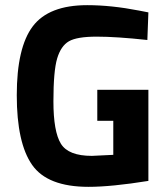

<svg xmlns="http://www.w3.org/2000/svg" viewBox="-20 -712 651 744"><path d="M357 -244V-364H555V-11Q412 12 323 12Q164 12 104.5 -73Q45 -158 45 -343Q45 -528 107 -610Q169 -692 318 -692Q411 -692 519 -671L555 -664L551 -557Q431 -570 354.5 -570Q278 -570 247 -552Q216 -534 201.5 -485.5Q187 -437 187 -319.5Q187 -202 216 -155Q245 -108 336 -108L419 -112V-244Z"/></svg>

Font: Titillium Web[RUS by Daymarius]
Style: Bold
Weight: 700
Designer: Cyrillization by Daymarius
Foundry: Cyrillization by Daymarius
Version: Version 1.002 September 11, 2018